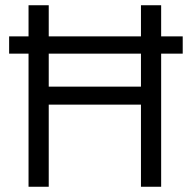

<svg xmlns="http://www.w3.org/2000/svg" viewBox="-20 -712 726 732"><path d="M14.8 -507.5V-573.3H676.6V-507.5ZM88.8 0V-692H165.8V-381.7H517.4V-692H594.4V0H517.4V-313.1H165.8V0Z"/></svg>

Font: Titillium Web
Style: Bold
Weight: 700
Designer: Mohamed Gaber, Accademia di Belle Arti di Urbino
Foundry: Kief Type Foundry, Accademia di Belle Arti di Urbino
Version: Version 3.000